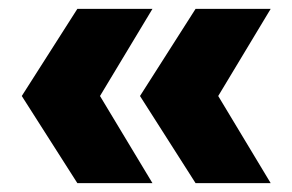

<svg xmlns="http://www.w3.org/2000/svg" viewBox="-20 -481 658 432"><path d="M323 -461 205 -265 323 -69H154L29 -265L154 -461ZM589 -461 471 -265 589 -69H420L295 -265L420 -461Z"/></svg>

Font: Work Sans ExtraBold
Style: Regular
Weight: 800
Designer: Wei Huang
Foundry: Wei Huang
Version: Version 2.012; ttfautohint (v1.8.3)